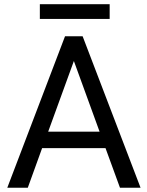

<svg xmlns="http://www.w3.org/2000/svg" viewBox="-20 -881 692 901"><path d="M543 0 475.1 -186H177.7L110.4 0H14.2L285.2 -710.9H367.7L639.6 0ZM206.1 -263.2H447.3L326.7 -594.7ZM494.6 -861.3V-792H167V-861.3Z"/></svg>

Font: Vazirmatn UI
Style: Regular
Weight: 400
Designer: Saber Rastikerdar
Foundry: Saber Rastikerdar
Version: Version 33.003